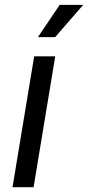

<svg xmlns="http://www.w3.org/2000/svg" viewBox="-20 -781 367 801"><path d="M32.2 0 122.6 -545.9H210.4L120.1 0ZM138.2 -626 229 -760.7H327.1L210 -626Z"/></svg>

Font: Inter Variable
Style: Italic
Weight: 400
Italic angle: -9.39999°
Designer: Rasmus Andersson
Foundry: rsms
Version: Version 4.001;git-9221beed3